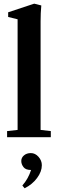

<svg xmlns="http://www.w3.org/2000/svg" viewBox="-20 -746 315 1044"><path d="M18.6 0V-33.2L75.7 -39.6V-641.1L24.4 -653.8V-679.2L166 -726.1L204.6 -716.3Q200.7 -676.3 200.7 -629.4V-39.6L256.3 -33.2V0ZM113.8 277.8 101.6 262.7Q134.3 225.1 148.9 178.2H147.5Q119.6 178.2 107.7 162.6Q95.7 147 95.7 129.4Q95.7 111.3 110.4 98.9Q125 86.4 147.9 86.4Q171.4 86.4 189.5 106.7Q207.5 127 207.5 152.3Q207.5 187 181.6 221.9Q155.8 256.8 113.8 277.8Z"/></svg>

Font: Elstob 10pt
Style: Bold
Weight: 700
Designer: Peter S. Baker
Version: Version 1.015